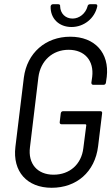

<svg xmlns="http://www.w3.org/2000/svg" viewBox="-20 -882 528 910"><path d="M319 -754C378 -754 429 -795 441 -852C442 -859 439 -862 433 -862H407C401 -862 396 -859 395 -852C386 -818 356 -794 324 -794C290 -794 266 -818 265 -852C266 -859 262 -862 256 -862H231C225 -862 221 -858 220 -852C218 -795 259 -754 319 -754ZM225 8C342 8 430 -66 445 -189L464 -345C465 -351 462 -355 456 -355H279C273 -355 269 -351 268 -345L263 -303C262 -297 266 -293 272 -293H385C387 -293 389 -291 389 -289L375 -180C366 -103 310 -54 234 -54C157 -54 112 -106 122 -184L162 -516C172 -594 229 -646 305 -646C382 -646 426 -594 417 -518L413 -490C413 -484 416 -480 422 -480H471C477 -480 481 -484 482 -490L486 -518C499 -631 430 -708 313 -708C196 -708 108 -631 93 -514L53 -186C39 -69 108 8 225 8Z"/></svg>

Font: Barlow Semi Condensed
Style: Italic
Weight: 400
Width: 4
Italic angle: -7°
Designer: Jeremy Tribby
Foundry: Tribby Type
Version: Version 1.422;hotconv 1.0.109;makeotfexe 2.5.65596